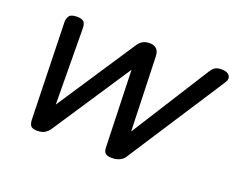

<svg xmlns="http://www.w3.org/2000/svg" viewBox="-90 -671 1038 842"><g transform="rotate(20 428.5 -250.0)"><path d="M146 15Q125 15 117 6.5Q109 -2 108 -23L96 -476Q96 -490 104 -502.5Q112 -515 140 -515Q162 -515 171.5 -506.5Q181 -498 181 -475L184 -121L424 -484Q436 -502 449 -508.5Q462 -515 481 -515Q498 -515 510.5 -505Q523 -495 524 -469L535 -123L766 -488Q777 -505 788.5 -510Q800 -515 814 -515Q842 -515 852 -501Q862 -487 850 -468L553 -11Q546 0 531 7.5Q516 15 494 15Q472 15 463.5 6.5Q455 -2 455 -23L444 -378L201 -11Q194 -1 181 7Q168 15 146 15Z"/></g></svg>

Font: Playwrite AU TAS
Style: Regular
Weight: 400
Designer: Veronika Burian, José Scaglione
Foundry: TypeTogether
Version: Version 1.002